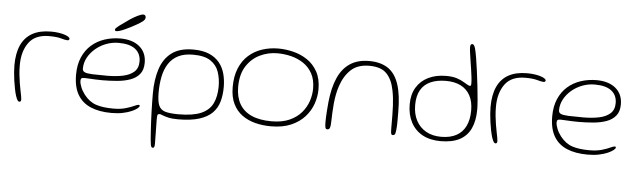

<svg xmlns="http://www.w3.org/2000/svg" viewBox="-52 -841 4219 1274"><g transform="rotate(5 2057.5 -204.5)"><path d="M86.5 6.5Q82 6.5 77.8 1.8Q73.5 -3 69.5 -11.5Q65.5 -20 62 -31Q56 -50.5 50.8 -76.8Q45.5 -103 41.5 -131.2Q37.5 -159.5 35.5 -185.8Q33.5 -212 33.5 -231.5Q33.5 -311.5 58 -365.8Q82.5 -420 132 -447.8Q181.5 -475.5 256.5 -475.5Q283 -475.5 305.8 -472.2Q328.5 -469 345.8 -463.5Q363 -458 372.8 -451.5Q382.5 -445 382.5 -438Q382.5 -435.5 381 -433Q379.5 -430.5 377 -429Q374.5 -427.5 371.5 -427.5Q355.5 -427.5 327 -436Q298.5 -444.5 246.5 -444.5Q154 -444.5 111.5 -386.2Q69 -328 69 -235.5Q69 -203.5 72 -173.8Q75 -144 79.5 -117.5Q84 -91 88.2 -69.5Q92.5 -48 95.5 -32.8Q98.5 -17.5 98.5 -10.5Q98.5 1 94.5 3.8Q90.5 6.5 86.5 6.5Z M702.5 27.5Q621 27.5 563.8 3.2Q506.5 -21 476.5 -72.2Q446.5 -123.5 446.5 -204.5Q446.5 -271.5 468 -321.2Q489.5 -371 527 -404Q564.5 -437 614.2 -453.5Q664 -470 720 -470Q758.5 -470 790.2 -460.5Q822 -451 845.2 -432.2Q868.5 -413.5 881 -386.2Q893.5 -359 893.5 -323.5Q893.5 -276 870.8 -248Q848 -220 809.2 -206Q770.5 -192 722 -187.8Q673.5 -183.5 622 -183.5Q603 -183.5 578.2 -184.5Q553.5 -185.5 532.5 -186.8Q511.5 -188 503.5 -188Q489 -188 484 -183.5Q479 -179 479 -167Q479 -150.5 488.8 -125.8Q498.5 -101 516.5 -77.5Q551.5 -32.5 597 -17.5Q642.5 -2.5 711 -2.5Q760 -2.5 794 -12.5Q828 -22.5 848.5 -32.2Q869 -42 878 -42Q882 -42 883.5 -40.2Q885 -38.5 885 -34.5Q885 -28.5 872.5 -18.2Q860 -8 836.5 2.5Q813 13 779.2 20.2Q745.5 27.5 702.5 27.5ZM651.5 -216Q709.5 -216 756.2 -225.5Q803 -235 830.8 -259.5Q858.5 -284 858.5 -329Q858.5 -381.5 821.2 -410.8Q784 -440 710 -440Q667 -440 627 -424.8Q587 -409.5 555.8 -382.8Q524.5 -356 506.2 -321.8Q488 -287.5 488 -249Q488 -232.5 503 -225.8Q518 -219 553.8 -217.5Q589.5 -216 651.5 -216ZM687.5 -516Q682.5 -516 680 -518.5Q677.5 -521 677.5 -526.5Q677.5 -534 703.2 -553.5Q729 -573 770 -601Q794.5 -617.5 819.2 -629.5Q844 -641.5 856.5 -641.5Q864 -641.5 868.8 -636.8Q873.5 -632 873.5 -623.5Q873.5 -610.5 860 -599Q846.5 -587.5 816.5 -570.5Q780 -550 742.8 -533Q705.5 -516 687.5 -516Z M995 233.5Q990 233.5 986.8 229.5Q983.5 225.5 981.2 213.2Q979 201 977 176.5Q975 150 973 119.8Q971 89.5 969.5 58Q968 26.5 967 -5.5Q966 -37.5 965.5 -67.8Q965 -98 965 -125.5Q965 -217.5 987.8 -288.2Q1010.5 -359 1063.5 -399Q1116.5 -439 1207 -439Q1270 -439 1312.8 -420.8Q1355.5 -402.5 1381.5 -370.8Q1407.5 -339 1418.8 -297.2Q1430 -255.5 1430 -208.5Q1430 -155.5 1417.5 -111.5Q1405 -67.5 1373.8 -35.8Q1342.5 -4 1287 13.5Q1231.5 31 1145 31Q1106 31 1080.8 25Q1055.5 19 1041.5 13Q1027.5 7 1022 7Q1012.5 7 1009 12.5Q1005.5 18 1005.5 43.5Q1005.5 53 1006 76.2Q1006.5 99.5 1006.8 126.2Q1007 153 1007.5 175Q1008 197 1008 204.5Q1008 219 1005.5 226.2Q1003 233.5 995 233.5ZM1146.5 -2.5Q1242.5 -2.5 1296.8 -26.2Q1351 -50 1373.5 -96.5Q1396 -143 1396 -210Q1396 -261.5 1381 -306Q1366 -350.5 1325.5 -377.8Q1285 -405 1208.5 -405Q1150 -405 1110.2 -385Q1070.5 -365 1046.8 -328.5Q1023 -292 1012.8 -242.8Q1002.5 -193.5 1002.5 -135Q1002.5 -77 1014.8 -48.8Q1027 -20.5 1058.2 -11.5Q1089.5 -2.5 1146.5 -2.5Z M1764 23.5Q1709.5 23.5 1660 11Q1610.5 -1.5 1572 -29.2Q1533.5 -57 1511.2 -102.5Q1489 -148 1489 -214Q1489 -286.5 1511 -339.5Q1533 -392.5 1571.8 -427Q1610.5 -461.5 1661.5 -478.2Q1712.5 -495 1770 -495Q1818.5 -495 1869 -482.5Q1919.5 -470 1962.2 -441.5Q2005 -413 2031.2 -365.5Q2057.5 -318 2057.5 -248.5Q2057.5 -200 2040.8 -151.8Q2024 -103.5 1988.5 -64Q1953 -24.5 1897.5 -0.5Q1842 23.5 1764 23.5ZM1765 -10Q1835.5 -10 1884.5 -32Q1933.5 -54 1963.8 -89.8Q1994 -125.5 2007.8 -167.5Q2021.5 -209.5 2021.5 -250Q2021.5 -309 1999.2 -349.8Q1977 -390.5 1940 -415.5Q1903 -440.5 1857.5 -451.8Q1812 -463 1765 -463Q1704 -463 1649 -436.5Q1594 -410 1559.5 -355.8Q1525 -301.5 1525 -217.5Q1525 -151 1551.8 -104.5Q1578.5 -58 1631.8 -34Q1685 -10 1765 -10Z M2138 11Q2128.5 11 2125.5 0.2Q2122.5 -10.5 2122.5 -34.5Q2122.5 -49 2123.2 -68.2Q2124 -87.5 2125.8 -112.8Q2127.5 -138 2130.5 -169Q2140 -264.5 2168.8 -330.5Q2197.5 -396.5 2249 -430.8Q2300.5 -465 2376.5 -465Q2452 -465 2501 -433Q2550 -401 2574 -330.2Q2598 -259.5 2598 -142.5Q2598 -119.5 2598 -100.5Q2598 -81.5 2597.8 -66.5Q2597.5 -51.5 2596.5 -40Q2594.5 -10 2590.5 0.5Q2586.5 11 2574 11Q2568 11 2565.2 6Q2562.5 1 2561.8 -9.8Q2561 -20.5 2561 -37.5Q2561 -84 2560.8 -119Q2560.5 -154 2559 -181.8Q2557.5 -209.5 2554.8 -234.5Q2552 -259.5 2546.5 -286.5Q2533 -356.5 2495.5 -395Q2458 -433.5 2380 -433.5Q2303 -433.5 2258.2 -391.8Q2213.5 -350 2190.5 -281Q2181 -252.5 2175.5 -223.2Q2170 -194 2167 -164.2Q2164 -134.5 2162.8 -103.5Q2161.5 -72.5 2160.5 -40.5Q2160 -19 2157.5 -7.8Q2155 3.5 2150.5 7.2Q2146 11 2138 11Z M2894 23.5Q2823 23.5 2772.8 -4.2Q2722.5 -32 2695.8 -83Q2669 -134 2669 -203Q2669 -268.5 2697 -315Q2725 -361.5 2775.8 -386.2Q2826.5 -411 2894 -411Q2937 -411 2965.2 -401.8Q2993.5 -392.5 3012 -381Q3027 -372 3039.2 -365.2Q3051.5 -358.5 3057 -358.5Q3064.5 -358.5 3064.5 -376Q3064.5 -393.5 3061.5 -418.8Q3058.5 -444 3054.2 -472.5Q3050 -501 3045.5 -528.8Q3041 -556.5 3038 -579.5Q3035 -602.5 3035 -615.5Q3035 -636.5 3048.5 -636.5Q3055 -636.5 3060 -629.2Q3065 -622 3068.5 -609.5Q3074 -589.5 3080.8 -549.8Q3087.5 -510 3094 -460.5Q3100.5 -411 3106.2 -361.2Q3112 -311.5 3115.2 -270.5Q3118.5 -229.5 3118.5 -207.5Q3118.5 -131.5 3094.2 -80Q3070 -28.5 3020.5 -2.5Q2971 23.5 2894 23.5ZM2895 -5.5Q2955.5 -5.5 2996.5 -27.8Q3037.5 -50 3058.2 -93Q3079 -136 3079 -197Q3079 -256.5 3057 -296.8Q3035 -337 2994.2 -357.5Q2953.5 -378 2896 -378Q2835.5 -378 2792.8 -358.8Q2750 -339.5 2727.8 -300.5Q2705.5 -261.5 2705.5 -201Q2705.5 -141 2728.8 -97.2Q2752 -53.5 2794.5 -29.5Q2837 -5.5 2895 -5.5Z M3258 6.5Q3253.5 6.5 3249.2 1.8Q3245 -3 3241 -11.5Q3237 -20 3233.5 -31Q3227.5 -50.5 3222.2 -76.8Q3217 -103 3213 -131.2Q3209 -159.5 3207 -185.8Q3205 -212 3205 -231.5Q3205 -311.5 3229.5 -365.8Q3254 -420 3303.5 -447.8Q3353 -475.5 3428 -475.5Q3454.5 -475.5 3477.2 -472.2Q3500 -469 3517.2 -463.5Q3534.5 -458 3544.2 -451.5Q3554 -445 3554 -438Q3554 -435.5 3552.5 -433Q3551 -430.5 3548.5 -429Q3546 -427.5 3543 -427.5Q3527 -427.5 3498.5 -436Q3470 -444.5 3418 -444.5Q3325.5 -444.5 3283 -386.2Q3240.5 -328 3240.5 -235.5Q3240.5 -203.5 3243.5 -173.8Q3246.5 -144 3251 -117.5Q3255.5 -91 3259.8 -69.5Q3264 -48 3267 -32.8Q3270 -17.5 3270 -10.5Q3270 1 3266 3.8Q3262 6.5 3258 6.5Z M3874 27.5Q3792.5 27.5 3735.2 3.2Q3678 -21 3648 -72.2Q3618 -123.5 3618 -204.5Q3618 -271.5 3639.5 -321.2Q3661 -371 3698.5 -404Q3736 -437 3785.8 -453.5Q3835.5 -470 3891.5 -470Q3930 -470 3961.8 -460.5Q3993.5 -451 4016.8 -432.2Q4040 -413.5 4052.5 -386.2Q4065 -359 4065 -323.5Q4065 -276 4042.2 -248Q4019.5 -220 3980.8 -206Q3942 -192 3893.5 -187.8Q3845 -183.5 3793.5 -183.5Q3774.5 -183.5 3749.8 -184.5Q3725 -185.5 3704 -186.8Q3683 -188 3675 -188Q3660.5 -188 3655.5 -183.5Q3650.5 -179 3650.5 -167Q3650.5 -150.5 3660.2 -125.8Q3670 -101 3688 -77.5Q3723 -32.5 3768.5 -17.5Q3814 -2.5 3882.5 -2.5Q3931.5 -2.5 3965.5 -12.5Q3999.5 -22.5 4020 -32.2Q4040.5 -42 4049.5 -42Q4053.5 -42 4055 -40.2Q4056.5 -38.5 4056.5 -34.5Q4056.5 -28.5 4044 -18.2Q4031.5 -8 4008 2.5Q3984.5 13 3950.8 20.2Q3917 27.5 3874 27.5ZM3823 -216Q3881 -216 3927.8 -225.5Q3974.5 -235 4002.2 -259.5Q4030 -284 4030 -329Q4030 -381.5 3992.8 -410.8Q3955.5 -440 3881.5 -440Q3838.5 -440 3798.5 -424.8Q3758.5 -409.5 3727.2 -382.8Q3696 -356 3677.8 -321.8Q3659.5 -287.5 3659.5 -249Q3659.5 -232.5 3674.5 -225.8Q3689.5 -219 3725.2 -217.5Q3761 -216 3823 -216Z"/></g></svg>

Font: Gluten Thin Thin
Style: Regular
Weight: 250
Version: Version 1.300